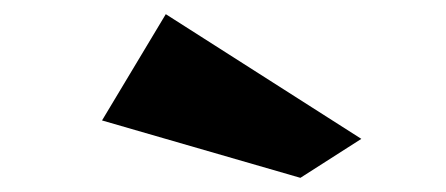

<svg xmlns="http://www.w3.org/2000/svg" viewBox="-20 -817 630 271"><path d="M404 -566 124 -647 214 -797 490 -621Z"/></svg>

Font: Panamera Black
Style: Regular
Weight: 900
Designer: Bastien Sozeau
Foundry: NBR — Bastien Sozeau
Version: Version 3.002; ttfautohint (v1.8.4.7-5d5b);gftools[0.9.33]